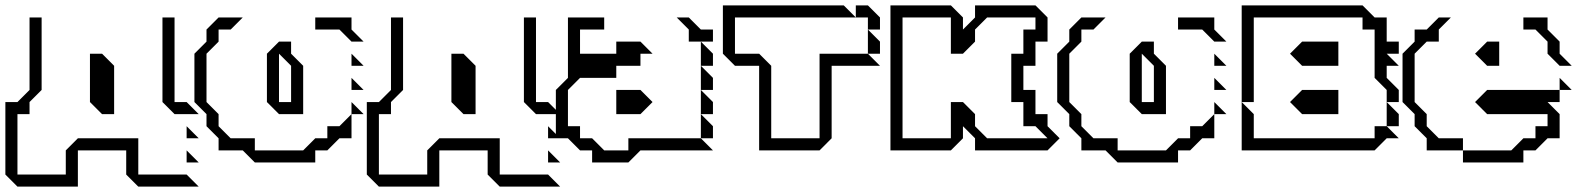

<svg xmlns="http://www.w3.org/2000/svg" viewBox="-20 -560 5873 715"><path d="M585 -180V-495H630V-180H675L720 -135H630ZM675 -45V-90L720 -45ZM675 45V0L720 45ZM0 90V-180H45L90 -225V-495H135V-225L90 -180V-135H45V90H225V0L270 -45H495V90H675L720 135H495L450 90V0H270V135H45ZM315 -180V-360H360L405 -315V-135H360Z M1154 -450V-495H1289V-450L1334 -405H1289L1244 -450ZM1289 -315V-360L1334 -315ZM1064 -180V-315L1019 -360V-180ZM794 0V-45L749 -90V-135L704 -180V-360L749 -405V-450L794 -495H884L839 -450H794V-405L749 -360V-180L794 -135V-90L839 -45H929V0H1109L1154 -45H1199V-90H1244L1289 -135V-45H1244L1199 0H1154V45H929L884 0ZM1289 -225V-270L1334 -225ZM1289 -135V-180L1334 -135ZM974 -180V-360L1019 -405H1064V-360L1109 -315V-135H1019Z M1931 -180V-495H1976V-180H2021L2066 -135H1976ZM2021 -45V-90L2066 -45ZM2021 45V0L2066 45ZM1346 90V-180H1391L1436 -225V-495H1481V-225L1436 -180V-135H1391V90H1571V0L1616 -45H1841V90H2021L2066 135H1841L1796 90V0H1616V135H1391ZM1661 -180V-360H1706L1751 -315V-135H1706Z M2545 -405V-450L2500 -495H2545L2590 -450H2635V-405ZM2590 -315V-405L2635 -360V-315ZM2590 -225V-315L2635 -270V-225ZM2590 -135V-225L2635 -180V-135ZM2590 -45V-135L2635 -90V-45ZM2050 -45V-225L2095 -270V-495H2230V-450H2140V-360H2275V-405H2365L2410 -360H2365V-315H2275V-270H2140L2095 -225V-90H2140V-45H2185L2230 0H2320V-45H2590L2635 0H2365L2320 45H2185V0H2140L2095 -45ZM2275 -135V-225H2365L2410 -180L2365 -135Z M3167 -495V-540H3212L3257 -495V-450H3212V-495ZM3212 -360V-450L3257 -405V-360ZM2807 0V-315H2717L2672 -360V-540H3122L3167 -495H2717V-360H2807L2852 -315V-45H3032V-360H3212L3257 -315H3077V-45L3032 0Z M3521 -45V-180H3566L3611 -135V-90L3656 -45H3881L3836 -90H3791V-180H3746V-360H3791V-450H3836V-495H3656L3611 -450V-405L3566 -360H3521V-495H3341V-45ZM3296 0V-540H3521L3566 -495V-450L3611 -495V-540H3836L3881 -495V-405H3836V-315H3791V-225H3836V-135H3881V-90L3926 -45L3881 0H3611V-45L3566 -90V-45L3521 0Z M4367 -450V-495H4502V-450L4547 -405H4502L4457 -450ZM4502 -315V-360L4547 -315ZM4277 -180V-315L4232 -360V-180ZM4007 0V-45L3962 -90V-135L3917 -180V-360L3962 -405V-450L4007 -495H4097L4052 -450H4007V-405L3962 -360V-180L4007 -135V-90L4052 -45H4142V0H4322L4367 -45H4412V-90H4457L4502 -135V-45H4457L4412 0H4367V45H4142L4097 0ZM4502 -225V-270L4547 -225ZM4502 -135V-180L4547 -135ZM4187 -180V-360L4232 -405H4277V-360L4322 -315V-135H4232Z M4829 -315 4784 -360 4829 -405H4964V-315ZM4604 -180V-540H5054L5099 -495H5144V-405H5189V-360H5144L5189 -315H5144V-270L5189 -225V-180H5144V-225L5099 -270V-450H5054V-495H4649V-180ZM5144 -90V-180L5189 -135V-90ZM4604 0V-180L4649 -135V-45H5099V-90H5144L5189 -45H5144L5099 0ZM4784 -180 4829 -225H4964V-135H4829Z M5653 -450V-495H5743V-450L5788 -405V-360L5833 -315H5788L5743 -360V-405L5698 -450ZM5293 0V-45L5248 -90V-135L5203 -180V-360L5248 -405V-450H5293L5338 -495H5383L5338 -450V-405H5293L5248 -360V-180L5293 -135V-90L5338 -45H5428V0ZM5518 -315 5473 -360 5518 -405H5563V-315ZM5788 -225V-270L5833 -225ZM5428 45V0H5608L5653 -45H5698V-90H5743V-135H5518L5473 -180L5518 -225H5788V-180H5743L5788 -135V-45H5743L5698 0H5653V45Z"/></svg>

Font: Rubik Iso
Style: Regular
Weight: 400
Designer: Hubert and Fischer, NaN
Foundry: Hubert and Fischer, NaN
Version: Version 2.200